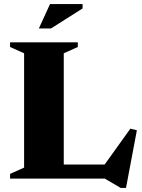

<svg xmlns="http://www.w3.org/2000/svg" viewBox="-20 -878 700 944"><path d="M599.5 46H573.5L495 0H29.5V-23L98.5 -54V-616L29.5 -647V-670H362.5V-647L293.5 -616V-69H494.5L621 -245.5L653 -237.5ZM171 -738 226 -858H386V-836.5L230.5 -738Z"/></svg>

Font: Newsreader 16pt ExtraBold
Style: Regular
Weight: 800
Designer: Hugues Gentile
Foundry: Production Type
Version: Version 1.003; ttfautohint (v1.8.3)